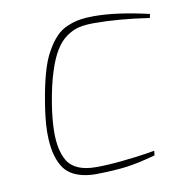

<svg xmlns="http://www.w3.org/2000/svg" viewBox="-66 -598 633 666"><g transform="rotate(-10 250.0 -265.5)"><path d="M220.7 4.9Q194.3 4.9 173.8 0Q124 -11.2 103.5 -46.9Q78.1 -89.8 78.1 -161.6V-171.9Q79.1 -215.8 88.9 -272.9Q98.1 -329.6 110.4 -373Q122.6 -416.5 139.2 -444.8Q155.3 -473.6 172.9 -491.7Q190.4 -510.3 213.4 -519.5Q236.3 -529.3 257.8 -532.7Q278.8 -536.1 306.6 -536.1Q388.7 -536.1 500.5 -509.8L497.6 -496.1Q391.6 -512.2 302.7 -512.2Q272.9 -512.2 251 -507.3Q229 -502.4 206.5 -486.8Q184.1 -471.2 167.5 -443.8Q150.4 -416.5 136.2 -371.1Q121.6 -325.7 111.3 -262.2Q102.1 -204.6 102.1 -162.1Q102.1 -100.1 123 -63.5Q148.4 -19 224.6 -19Q265.6 -19 317.9 -24.4Q369.6 -29.8 400.9 -34.7L432.6 -40L430.7 -23.9Q368.7 -6.8 326.7 -1.5Q284.7 3.9 220.7 4.9Z"/></g></svg>

Font: Squarion Thin
Style: Italic
Weight: 100
Designer: Natanael Gama
Version: Version 1.00;September 12, 2019;FontCreator 11.5.0.2425 64-b